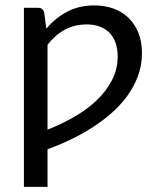

<svg xmlns="http://www.w3.org/2000/svg" viewBox="-20 -536 594 727"><path d="M160 -45Q214 -66.5 262.2 -94.2Q310.5 -122 346.8 -156.8Q383 -191.5 404.2 -232.8Q425.5 -274 425.5 -322.5Q425.5 -352 417.2 -374.8Q409 -397.5 393.5 -412.8Q378 -428 356.5 -435.8Q335 -443.5 308 -443.5Q262.5 -443.5 225.5 -423.5Q188.5 -403.5 160 -366.5ZM155.5 -427.5Q189 -467.5 234 -491.5Q279 -515.5 337.5 -515.5Q376 -515.5 409 -503.8Q442 -492 466 -469Q490 -446 503.8 -412.5Q517.5 -379 517.5 -335Q517.5 -288.5 502.2 -247.8Q487 -207 461 -171.5Q435 -136 400 -105.8Q365 -75.5 325.2 -50.5Q285.5 -25.5 243.2 -5.5Q201 14.5 160 29V171.5H70.5V-506.5H124Q143 -506.5 147.5 -488Z"/></svg>

Font: Lato-Regular
Style: Regular
Weight: 400
Designer: Lukasz Dziedzic with Adam Twardoch and Botio Nikoltchev
Foundry: tyPoland Lukasz Dziedzic
Version: Version 2.015; 2015-08-06; http://www.latofonts.com/